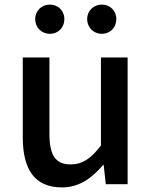

<svg xmlns="http://www.w3.org/2000/svg" viewBox="-20 -801 660 835"><path d="M249 14C324 14 378 -25 428 -83H431L440 0H535V-551H419V-168C374 -110 338 -86 287 -86C223 -86 195 -124 195 -218V-551H79V-204C79 -64 131 14 249 14ZM197 -654C234 -654 260 -682 260 -718C260 -753 234 -781 197 -781C160 -781 133 -753 133 -718C133 -682 160 -654 197 -654ZM423 -654C460 -654 486 -682 486 -718C486 -753 460 -781 423 -781C386 -781 359 -753 359 -718C359 -682 386 -654 423 -654Z"/></svg>

Font: Noto Sans CJK TC Medium
Style: Regular
Weight: 500
Designer: Ryoko NISHIZUKA 西塚涼子 (kana, bopomofo & ideographs); Paul D. Hunt (Latin, Greek & Cyrillic); Sandoll Communications 산돌커뮤니
Foundry: Adobe
Version: Version 2.004;hotconv 1.0.118;makeotfexe 2.5.65603